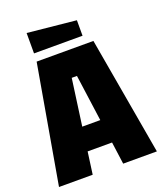

<svg xmlns="http://www.w3.org/2000/svg" viewBox="-156 -970 908 1071"><g transform="rotate(-20 297.5 -434.5)"><path d="M7 0 129 -700H466L588 0H388L370 -132H225L207 0ZM244 -272H351L313 -548H282ZM419 -748H131V-869L419 -840Z"/></g></svg>

Font: Tektur SemiCondensed ExtraBold
Style: Regular
Weight: 800
Width: 4
Designer: Adam Jagosz
Foundry: Adam Jagosz
Version: Version 1.005;gftools[0.9.30]